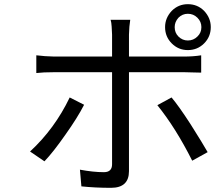

<svg xmlns="http://www.w3.org/2000/svg" viewBox="-20 -857 1040 920"><path d="M835 -772Q817 -752 817 -727Q817 -700 835 -682Q854 -663 880 -663Q907 -663 926 -682Q945 -700 945 -727Q945 -753 926 -772Q907 -791 880 -791Q854 -791 835 -772ZM771 -727Q771 -771 803 -805Q835 -837 880 -837Q926 -837 958 -805Q990 -771 990 -727Q990 -681 958 -649Q926 -617 880 -617Q835 -617 803 -649Q771 -681 771 -727ZM314 -390 383 -355Q352 -294 293 -211Q235 -128 193 -84L124 -131Q242 -240 314 -390ZM863 -511H598V-37Q598 43 512 43Q436 43 370 36L363 -44Q427 -32 478 -32Q517 -32 517 -70V-511H239Q186 -511 154 -507V-592L175 -590L195 -588Q225 -586 239 -586H517V-691Q517 -700 515 -730Q514 -749 510 -762H604Q601 -738 600 -729Q598 -699 598 -691V-586H862Q906 -586 944 -592V-509Q927 -510 902 -510Q887 -511 863 -511ZM734 -353 802 -390Q836 -350 893 -262Q953 -167 975 -128L901 -87Q822 -244 734 -353Z"/></svg>

Font: Source Han Sans Regular
Style: Regular
Weight: 400
Designer: Ryoko NISHIZUKA  (kana & ideographs); Paul D. Hunt (Latin, Greek & Cyrillic); Wenlong ZHANG  (bopomofo); Sandoll Communi
Foundry: Adobe Systems Incorporated
Version: Version 1.00 January 18, 2024, initial release